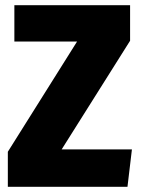

<svg xmlns="http://www.w3.org/2000/svg" viewBox="-20 -715 539 735"><path d="M478 -695V-559L216 -143H485L468 0H10V-134L275 -556H35V-695Z"/></svg>

Font: Fira Sans Condensed ExtraBold
Style: Regular
Weight: 800
Width: 3
Designer: Carrois Corporate & Edenspiekermann AG
Foundry: Carrois Corporate GbR & Edenspiekermann AG
Version: Version 4.203